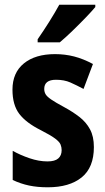

<svg xmlns="http://www.w3.org/2000/svg" viewBox="-20 -786 447 816"><path d="M379 -161Q379 -74 327 -32Q275 10 183 10Q139 10 103.5 2.5Q68 -5 34 -21V-145Q66 -127 105.5 -113.5Q145 -100 182 -100Q213 -100 227.5 -112.5Q242 -125 242 -148Q242 -160 237.5 -171.5Q233 -183 214.5 -197Q196 -211 153 -233Q91 -264 62 -302Q33 -340 33 -405Q33 -477 81.5 -516.5Q130 -556 214 -556Q256 -556 295 -546Q334 -536 375 -514L335 -408Q305 -424 279 -435.5Q253 -447 218 -447Q168 -447 168 -408Q168 -396 173.5 -386Q179 -376 197 -363.5Q215 -351 254 -330Q289 -311 317.5 -289Q346 -267 362.5 -236.5Q379 -206 379 -161ZM385 -756Q370 -738 343.5 -710.5Q317 -683 287.5 -654.5Q258 -626 234 -606H140V-619Q165 -655 189.5 -694Q214 -733 232 -766H385Z"/></svg>

Font: Noto Sans Gujarati Condensed
Style: Bold
Weight: 700
Width: 3
Designer: Jelle Bosma - Monotype Design Team, Universal Thirst
Foundry: Monotype Imaging Inc.
Version: Version 2.106; ttfautohint (v1.8.4.7-5d5b)